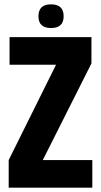

<svg xmlns="http://www.w3.org/2000/svg" viewBox="-20 -864 465 884"><path d="M24 -693H401V-572L177 -127H405V0H20V-127L238 -566H24ZM157 -789Q157 -844 215 -844Q273 -844 273 -789Q273 -735 215 -735Q157 -735 157 -789Z"/></svg>

Font: Khand Black
Style: Regular
Weight: 900
Designer: Sanchit Sawaria and Jyotish Sonowal (Devanagari), Satya Rajpurohit (Latin)
Foundry: Indian Type Foundry
Version: Version 2.000;PS 1.0;hotconv 1.0.79;makeotf.lib2.5.61930